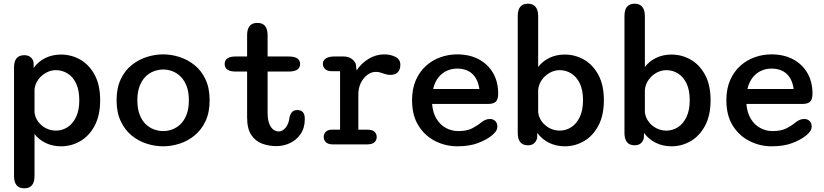

<svg xmlns="http://www.w3.org/2000/svg" viewBox="-20 -782 4464 1040"><path d="M56 -416.5Q56 -483 111.5 -483Q131 -483 144.5 -473.2Q158 -463.5 162 -443.5L162.5 -414Q186 -448 224.5 -467.2Q263 -486.5 310.5 -486.5Q366.5 -486.5 414.8 -459Q463 -431.5 492.8 -376.5Q522.5 -321.5 522.5 -239Q522.5 -157 492.8 -101.2Q463 -45.5 414.8 -17.5Q366.5 10.5 310.5 10.5Q265.5 10.5 228 -7.2Q190.5 -25 167 -56V171.5Q167 238 111.5 238Q56 238 56 171.5ZM167 -172.5Q170.5 -144.5 187.5 -122Q204.5 -99.5 229.8 -87Q255 -74.5 283 -74.5Q317 -74.5 345.8 -93Q374.5 -111.5 392 -148.2Q409.5 -185 409.5 -239Q409.5 -294.5 392 -330.5Q374.5 -366.5 345.8 -384.2Q317 -402 283 -402Q255 -402 229.5 -388Q204 -374 187 -350.5Q170 -327 167 -298Z M864 10.5Q819 10.5 774.5 -3.8Q730 -18 693 -48.2Q656 -78.5 633.8 -125.8Q611.5 -173 611.5 -239Q611.5 -305 633.8 -352.2Q656 -399.5 693 -429.2Q730 -459 774.5 -473.2Q819 -487.5 864 -487.5Q908 -487.5 952.5 -473.2Q997 -459 1034 -429.2Q1071 -399.5 1093.2 -352.2Q1115.5 -305 1115.5 -239Q1115.5 -173 1093.2 -125.8Q1071 -78.5 1034 -48.2Q997 -18 952.5 -3.8Q908 10.5 864 10.5ZM864 -72Q889.5 -72 914 -81.2Q938.5 -90.5 958.8 -110.5Q979 -130.5 991 -162.2Q1003 -194 1003 -239Q1003 -283.5 991 -315Q979 -346.5 958.8 -366.8Q938.5 -387 914 -396.2Q889.5 -405.5 864 -405.5Q838.5 -405.5 813.5 -396.2Q788.5 -387 768.2 -366.8Q748 -346.5 736 -315Q724 -283.5 724 -239Q724 -194 736 -162.2Q748 -130.5 768.2 -110.5Q788.5 -90.5 813.5 -81.2Q838.5 -72 864 -72Z M1256 -394.5Q1197 -394.5 1197 -435.5Q1197 -476 1256 -476H1318.5V-591.5Q1318.5 -658 1374 -658Q1429.5 -658 1429.5 -591.5V-476H1543.5Q1605.5 -476 1605.5 -435.5Q1605.5 -394.5 1543.5 -394.5H1429.5V-172.5Q1429.5 -135.5 1438.2 -112.8Q1447 -90 1460.8 -80Q1474.5 -70 1488.5 -70Q1510.5 -70 1527.8 -91.2Q1545 -112.5 1548.5 -149Q1552.5 -164 1561.8 -175Q1571 -186 1591 -186Q1609.5 -186 1620.2 -174.8Q1631 -163.5 1631 -137.5Q1631 -89.5 1608.8 -56.8Q1586.5 -24 1551.2 -7.2Q1516 9.5 1477 9.5Q1436 9.5 1399.8 -4Q1363.5 -17.5 1341 -51.2Q1318.5 -85 1318.5 -146V-394.5Z M1921 -79.5H1970.5Q1996.5 -79.5 2008.5 -68.5Q2020.5 -57.5 2020.5 -40Q2020.5 -22.5 2008.2 -11.2Q1996 0 1970.5 0H1783Q1758 0 1745.8 -11.2Q1733.5 -22.5 1733.5 -40Q1733.5 -57.5 1745 -68.5Q1756.5 -79.5 1776.5 -79.5H1822V-396.5H1775Q1754 -396.5 1741.5 -407.5Q1729 -418.5 1729 -436.5Q1729 -455.5 1745.5 -465.8Q1762 -476 1790.5 -476H1842.5Q1864.5 -476 1881.5 -465.5Q1898.5 -455 1907 -436.5L1911.5 -400.5Q1937 -439.5 1976.8 -463.5Q2016.5 -487.5 2062 -487.5Q2094.5 -487.5 2121.5 -474.2Q2148.5 -461 2148.5 -431Q2148.5 -404.5 2134.5 -390.5Q2120.5 -376.5 2096.5 -376.5Q2082.5 -376.5 2072.8 -379Q2063 -381.5 2053 -385Q2043.5 -388.5 2035.8 -390.5Q2028 -392.5 2014.5 -392.5Q1992 -392.5 1970.5 -377Q1949 -361.5 1935 -334Q1921 -306.5 1921 -269Z M2457 10.5Q2394.5 10.5 2338.2 -17.5Q2282 -45.5 2247 -101Q2212 -156.5 2212 -239Q2212 -301.5 2232.5 -348Q2253 -394.5 2287.5 -425.5Q2322 -456.5 2365.8 -472Q2409.5 -487.5 2456 -487.5Q2523 -487.5 2573 -461Q2623 -434.5 2650.8 -386.8Q2678.5 -339 2678.5 -274.5Q2678.5 -245 2666.2 -232Q2654 -219 2624 -219H2320.5Q2324.5 -171 2344.5 -138.2Q2364.5 -105.5 2395.5 -88.8Q2426.5 -72 2462 -72Q2509 -72 2537.5 -86.8Q2566 -101.5 2585.5 -118Q2596 -126.5 2607.8 -132Q2619.5 -137.5 2633.5 -137.5Q2652 -137.5 2663 -126.2Q2674 -115 2674 -96.5Q2674 -82.5 2666 -71Q2658 -59.5 2644.5 -48.5Q2616.5 -25.5 2570 -7.5Q2523.5 10.5 2457 10.5ZM2326 -300H2576.5Q2569 -354 2538.2 -382.2Q2507.5 -410.5 2455.5 -410.5Q2427.5 -410.5 2401.2 -399Q2375 -387.5 2355.2 -363.2Q2335.5 -339 2326 -300Z M2840 5Q2784.5 5 2784.5 -62V-695.5Q2784.5 -762 2840 -762Q2866.5 -762 2880.8 -745Q2895 -728 2895 -695.5V-419Q2918.5 -450.5 2956 -468.5Q2993.5 -486.5 3039 -486.5Q3095 -486.5 3143.2 -459Q3191.5 -431.5 3221.2 -376.5Q3251 -321.5 3251 -239Q3251 -157 3221.2 -101.2Q3191.5 -45.5 3143.2 -17.5Q3095 10.5 3039 10.5Q2992 10.5 2953.2 -9Q2914.5 -28.5 2890.5 -62L2889.5 -33.5Q2878.5 5 2840 5ZM2895 -174Q2898.5 -145.5 2915.5 -122.8Q2932.5 -100 2958 -87.2Q2983.5 -74.5 3011.5 -74.5Q3045.5 -74.5 3074.2 -93Q3103 -111.5 3120.5 -148.2Q3138 -185 3138 -239Q3138 -294.5 3120.5 -330.5Q3103 -366.5 3074.2 -384.2Q3045.5 -402 3011.5 -402Q2983 -402 2957.2 -387.5Q2931.5 -373 2914.8 -349Q2898 -325 2895 -295.5Z M3418 5Q3362.5 5 3362.5 -62V-695.5Q3362.5 -762 3418 -762Q3444.5 -762 3458.8 -745Q3473 -728 3473 -695.5V-419Q3496.5 -450.5 3534 -468.5Q3571.5 -486.5 3617 -486.5Q3673 -486.5 3721.2 -459Q3769.5 -431.5 3799.2 -376.5Q3829 -321.5 3829 -239Q3829 -157 3799.2 -101.2Q3769.5 -45.5 3721.2 -17.5Q3673 10.5 3617 10.5Q3570 10.5 3531.2 -9Q3492.5 -28.5 3468.5 -62L3467.5 -33.5Q3456.5 5 3418 5ZM3473 -174Q3476.5 -145.5 3493.5 -122.8Q3510.5 -100 3536 -87.2Q3561.5 -74.5 3589.5 -74.5Q3623.5 -74.5 3652.2 -93Q3681 -111.5 3698.5 -148.2Q3716 -185 3716 -239Q3716 -294.5 3698.5 -330.5Q3681 -366.5 3652.2 -384.2Q3623.5 -402 3589.5 -402Q3561 -402 3535.2 -387.5Q3509.5 -373 3492.8 -349Q3476 -325 3473 -295.5Z M4159.5 10.5Q4097 10.5 4040.8 -17.5Q3984.5 -45.5 3949.5 -101Q3914.5 -156.5 3914.5 -239Q3914.5 -301.5 3935 -348Q3955.5 -394.5 3990 -425.5Q4024.5 -456.5 4068.2 -472Q4112 -487.5 4158.5 -487.5Q4225.5 -487.5 4275.5 -461Q4325.5 -434.5 4353.2 -386.8Q4381 -339 4381 -274.5Q4381 -245 4368.8 -232Q4356.5 -219 4326.5 -219H4023Q4027 -171 4047 -138.2Q4067 -105.5 4098 -88.8Q4129 -72 4164.5 -72Q4211.5 -72 4240 -86.8Q4268.5 -101.5 4288 -118Q4298.5 -126.5 4310.2 -132Q4322 -137.5 4336 -137.5Q4354.5 -137.5 4365.5 -126.2Q4376.5 -115 4376.5 -96.5Q4376.5 -82.5 4368.5 -71Q4360.5 -59.5 4347 -48.5Q4319 -25.5 4272.5 -7.5Q4226 10.5 4159.5 10.5ZM4028.5 -300H4279Q4271.5 -354 4240.8 -382.2Q4210 -410.5 4158 -410.5Q4130 -410.5 4103.8 -399Q4077.5 -387.5 4057.8 -363.2Q4038 -339 4028.5 -300Z"/></svg>

Font: Sono Medium
Style: Regular
Weight: 500
Designer: Tyler Finck
Foundry: Tyler Finck
Version: Version 2.112